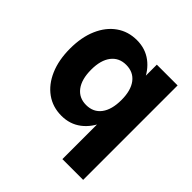

<svg xmlns="http://www.w3.org/2000/svg" viewBox="-182 -653 953 953"><g transform="rotate(45 294.5 -176.5)"><path d="M543.8 -500V163H398V-500ZM437.8 -252Q437.8 -172 413.5 -111.9Q389.2 -51.9 345.4 -18.7Q301.6 14.5 242.5 14.5Q181 14.5 134.7 -18.7Q88.4 -51.9 62.6 -111.9Q36.8 -172 36.8 -252Q36.8 -331.7 62.6 -391.2Q88.4 -450.8 134.7 -483.6Q181 -516.5 242.5 -516.5Q301.6 -516.5 345.4 -483.6Q389.2 -450.8 413.5 -391.2Q437.8 -331.7 437.8 -252ZM185 -252Q185 -184.3 213.2 -147.1Q241.4 -110 291.3 -110Q342 -110 370 -147.1Q398 -184.3 398 -252Q398 -318.5 370 -355.3Q342 -392 291.3 -392Q241.4 -392 213.2 -355.3Q185 -318.5 185 -252Z"/></g></svg>

Font: Overused Grotesk Light
Style: Regular
Weight: 300
Designer: RandomMaerks
Version: Version 0.005